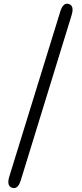

<svg xmlns="http://www.w3.org/2000/svg" viewBox="-20 -815 432 1016"><path d="M45 179Q14 170 29 120L299 -754Q314 -803 344 -794Q374 -785 359 -735L90 139Q75 188 45 179Z"/></svg>

Font: Resource Han Rounded KR
Style: Regular
Weight: 400
Designer: Cyano Hao (round all glyphs); Ryoko NISHIZUKA 西塚涼子 (kana, bopomofo & ideographs); Paul D. Hunt (Latin, Greek & Cyrillic)
Foundry: Cyano Hao
Version: 0.990